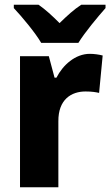

<svg xmlns="http://www.w3.org/2000/svg" viewBox="-20 -786 463 806"><path d="M153 -606H309C336 -650 391 -716 423 -752V-766H321C290 -746 263 -721 230 -689C198 -721 172 -745 142 -766H38V-752C72 -716 128 -649 153 -606ZM357 -560C296 -560 244 -513 217 -460H209L185 -550H64V0H225V-276C224 -370 281 -402 339 -402C366 -402 383 -399 396 -396L411 -553C396 -557 375 -560 357 -560Z"/></svg>

Font: Noto Sans Lao Looped SemiCondensed ExtraBold
Style: Regular
Weight: 800
Width: 4
Designer: Mark Frömberg, Ben Mitchell
Foundry: The Fontpad Ltd
Version: Version 1.002